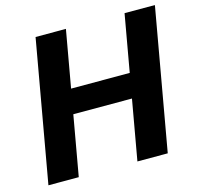

<svg xmlns="http://www.w3.org/2000/svg" viewBox="-102 -808 946 917"><g transform="rotate(-15 370.5 -350.0)"><path d="M467 0 591 -700H741L617 0ZM27 0 151 -700H301L177 0ZM211 -297 232 -418H564L542 -297Z"/></g></svg>

Font: DM Sans 9pt Black
Style: Italic
Weight: 900
Italic angle: -10°
Version: Version 4.004;gftools[0.9.30]